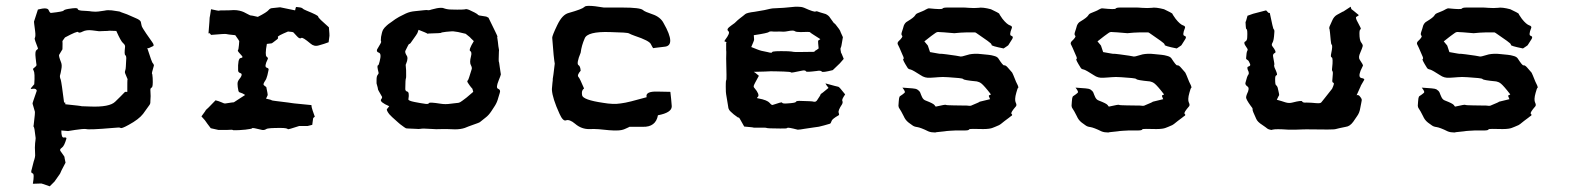

<svg xmlns="http://www.w3.org/2000/svg" viewBox="-20 -449 5436 665"><path d="M157.2 -404.3C154.3 -403.3 151.4 -407.2 148.4 -414.1C145.5 -420.9 133.8 -421.9 111.3 -416C102.5 -389.6 97.7 -375 97.7 -374C97.7 -373 98.6 -363.3 101.6 -341.8C103.5 -328.1 102.5 -320.3 100.6 -317.4C98.6 -314.5 103.5 -302.7 111.3 -282.2C112.3 -280.3 110.4 -278.3 106.4 -275.4C102.5 -272.5 101.6 -263.7 103.5 -248C105.5 -234.4 105.5 -226.6 106.4 -224.6C107.4 -222.7 104.5 -218.8 96.7 -212.9C93.8 -210.9 93.8 -209 96.7 -204.1C99.6 -199.2 100.6 -183.6 98.6 -156.2C97.7 -157.2 97.7 -157.2 97.7 -156.2L87.9 -144.5C86.9 -143.6 86.9 -143.6 86.9 -142.6C85.9 -140.6 88.9 -140.6 94.7 -141.6C102.5 -142.6 106.4 -139.6 107.4 -134.8C97.7 -106.4 91.8 -90.8 92.8 -89.8C92.8 -88.9 95.7 -81.1 99.6 -66.4C99.6 -65.4 99.6 -65.4 100.6 -63.5C101.6 -61.5 100.6 -46.9 96.7 -16.6C95.7 -13.7 95.7 -10.7 96.7 -9.8C98.6 -8.8 100.6 3.9 103.5 29.3C103.5 33.2 102.5 39.1 101.6 46.9C100.6 54.7 100.6 67.4 101.6 84C102.5 90.8 100.6 99.6 96.7 110.4C93.8 121.1 91.8 130.9 89.8 137.7C86.9 145.5 87.9 150.4 92.8 151.4C97.7 152.3 97.7 164.1 93.8 187.5L123 186.5C124 186.5 133.8 189.5 152.3 196.3L168.9 179.7L182.6 160.2C186.5 154.3 188.5 152.3 188.5 151.4C188.5 150.4 194.3 137.7 207 114.3C204.1 101.6 203.1 94.7 203.1 93.8C203.1 92.8 198.2 86.9 189.5 74.2C186.5 70.3 188.5 66.4 194.3 62.5C200.2 58.6 205.1 47.9 210 31.2C210.9 27.3 207 26.4 201.2 27.3C195.3 28.3 192.4 20.5 192.4 2.9L215.8 4.9L240.2 1C258.8 -2 272.5 -2.9 278.3 -2C284.2 0 315.4 -1 371.1 -5.9C387.7 -7.8 396.5 -7.8 397.5 -5.9C399.4 -3.9 408.2 -6.8 425.8 -16.6C449.2 -29.3 465.8 -42 475.6 -54.7C484.4 -67.4 492.2 -78.1 498 -85.9C501 -89.8 501 -94.7 501 -102.5C502 -110.4 502 -120.1 501 -133.8C500 -140.6 502 -144.5 504.9 -145.5C508.8 -146.5 509.8 -157.2 508.8 -178.7C507.8 -187.5 507.8 -192.4 506.8 -193.4C504.9 -194.3 507.8 -203.1 512.7 -220.7C513.7 -221.7 512.7 -222.7 512.7 -223.6C512.7 -225.6 511.7 -227.5 509.8 -229.5C506.8 -231.4 501 -249 490.2 -282.2H495.1L509.8 -289.1C513.7 -290 512.7 -295.9 506.8 -303.7C501 -311.5 494.1 -321.3 486.3 -333C477.5 -346.7 472.7 -353.5 471.7 -356.4C470.7 -358.4 469.7 -363.3 467.8 -373C466.8 -377 460.9 -381.8 451.2 -385.7C442.4 -389.6 431.6 -394.5 419.9 -399.4C404.3 -405.3 396.5 -407.2 396.5 -408.2C395.5 -409.2 385.7 -410.2 367.2 -413.1C358.4 -414.1 349.6 -414.1 341.8 -412.1C334 -411.1 327.1 -410.2 321.3 -409.2C315.4 -408.2 307.6 -408.2 297.9 -409.2C287.1 -411.1 276.4 -411.1 262.7 -412.1C254.9 -413.1 250 -414.1 249 -418C249 -419.9 246.1 -420.9 241.2 -420.9C235.4 -420.9 227.5 -419.9 215.8 -418C205.1 -416 201.2 -414.1 200.2 -412.1C199.2 -410.2 184.6 -407.2 157.2 -404.3ZM266.6 -339.8C274.4 -343.8 286.1 -345.7 299.8 -343.8C314.5 -341.8 322.3 -340.8 323.2 -340.8C341.8 -341.8 351.6 -341.8 352.5 -341.8C354.5 -342.8 364.3 -342.8 382.8 -341.8C393.6 -317.4 401.4 -303.7 406.2 -299.8C411.1 -295.9 414.1 -291 413.1 -286.1C411.1 -268.6 411.1 -259.8 414.1 -257.8C417 -255.9 418 -250 417 -241.2C416 -222.7 416 -210.9 414.1 -206.1C412.1 -201.2 412.1 -197.3 414.1 -193.4C418.9 -180.7 421.9 -175.8 421.9 -174.8C420.9 -173.8 420.9 -159.2 420.9 -130.9H417H413.1C403.3 -120.1 391.6 -109.4 378.9 -96.7C366.2 -84 336.9 -78.1 291 -80.1L262.7 -81.1C261.7 -82 243.2 -84 206.1 -87.9V-91.8C206.1 -94.7 205.1 -95.7 202.1 -92.8C196.3 -138.7 192.4 -166 190.4 -172.9C187.5 -179.7 186.5 -185.5 188.5 -190.4C189.5 -192.4 190.4 -198.2 192.4 -209C194.3 -217.8 194.3 -226.6 191.4 -233.4C185.5 -248 183.6 -256.8 184.6 -258.8C185.5 -260.7 189.5 -266.6 196.3 -278.3C197.3 -295.9 196.3 -304.7 196.3 -305.7C195.3 -306.6 199.2 -310.5 205.1 -319.3C234.4 -335 249 -340.8 251 -337.9C252 -335 257.8 -335 266.6 -339.8Z M1042 -412.1C1034.2 -415 1029.3 -418 1026.4 -420.9C1023.4 -422.9 1017.6 -423.8 1006.8 -424.8C1004.9 -424.8 1004.9 -423.8 1003.9 -420.9C1002.9 -417 1002.9 -415 1002 -413.1C967.8 -419.9 951.2 -423.8 950.2 -423.8C949.2 -423.8 940.4 -422.9 922.9 -420.9C918.9 -420.9 914.1 -418.9 910.2 -414.1C906.2 -409.2 894.5 -401.4 873 -390.6C857.4 -394.5 849.6 -395.5 848.6 -395.5C847.7 -394.5 839.8 -399.4 824.2 -407.2C815.4 -411.1 803.7 -414.1 790 -414.1C775.4 -413.1 766.6 -413.1 762.7 -413.1C747.1 -413.1 740.2 -413.1 739.3 -412.1C738.3 -411.1 728.5 -413.1 710.9 -417C708 -399.4 707 -389.6 706.1 -387.7C706.1 -385.7 705.1 -368.2 702.1 -333C705.1 -335 706.1 -334 707 -333C708 -332 709 -331.1 710.9 -328.1C745.1 -331.1 761.7 -332 763.7 -331.1C765.6 -330.1 776.4 -329.1 794.9 -327.1C803.7 -314.5 808.6 -307.6 808.6 -306.6L807.6 -293C806.6 -282.2 805.7 -276.4 803.7 -274.4C802.7 -272.5 807.6 -266.6 818.4 -254.9C821.3 -251 820.3 -249 813.5 -248C806.6 -247.1 803.7 -232.4 804.7 -205.1C804.7 -200.2 807.6 -197.3 813.5 -195.3C819.3 -193.4 818.4 -185.5 806.6 -171.9C804.7 -168.9 802.7 -165 802.7 -158.2C802.7 -152.3 803.7 -143.6 805.7 -134.8C806.6 -130.9 808.6 -128.9 813.5 -127.9C817.4 -127 823.2 -124 829.1 -120.1C803.7 -103.5 791 -95.7 790 -94.7C789.1 -94.7 779.3 -93.8 761.7 -90.8C757.8 -89.8 752.9 -91.8 747.1 -94.7C741.2 -97.7 733.4 -99.6 726.6 -101.6C705.1 -79.1 694.3 -68.4 693.4 -68.4C693.4 -67.4 688.5 -60.5 677.7 -45.9C688.5 -34.2 693.4 -28.3 693.4 -27.3C693.4 -26.4 699.2 -19.5 710 -4.9L736.3 1H766.6C779.3 0 786.1 0 788.1 2H793C799.8 2 812.5 2 830.1 0C844.7 -2 852.5 -2.9 853.5 -4.9C853.5 -6.8 864.3 -4.9 887.7 1C892.6 2 897.5 1 902.3 -2C906.2 -4.9 922.9 -5.9 952.1 -5.9C967.8 -5.9 975.6 -3.9 976.6 -2C976.6 0 990.2 -3.9 1016.6 -12.7H1045.9L1061.5 -16.6C1063.5 -30.3 1064.5 -38.1 1064.5 -39.1C1064.5 -40 1066.4 -42 1070.3 -44.9C1063.5 -63.5 1060.5 -73.2 1060.5 -74.2C1059.6 -75.2 1059.6 -78.1 1058.6 -85C1024.4 -88.9 1004.9 -89.8 1000 -90.8C995.1 -91.8 988.3 -91.8 978.5 -93.8C940.4 -98.6 920.9 -100.6 920.9 -101.6C920.9 -102.5 915 -104.5 901.4 -107.4C905.3 -115.2 907.2 -119.1 907.2 -120.1C907.2 -121.1 906.2 -130.9 902.3 -147.5C898.4 -150.4 895.5 -152.3 893.6 -154.3C891.6 -156.2 892.6 -160.2 897.5 -168C901.4 -172.9 904.3 -180.7 906.2 -188.5L910.2 -207C911.1 -210.9 909.2 -212.9 903.3 -214.8C897.5 -216.8 898.4 -226.6 907.2 -244.1C909.2 -247.1 907.2 -250 903.3 -252.9C899.4 -255.9 899.4 -270.5 904.3 -296.9C913.1 -297.9 918.9 -298.8 919.9 -298.8C920.9 -297.9 926.8 -302.7 939.5 -312.5C942.4 -314.5 944.3 -317.4 942.4 -320.3C940.4 -323.2 952.1 -329.1 977.5 -339.8C989.3 -338.9 995.1 -337.9 996.1 -336.9C997.1 -335.9 1001 -331.1 1008.8 -323.2C1014.6 -316.4 1020.5 -314.5 1023.4 -317.4C1026.4 -320.3 1037.1 -313.5 1055.7 -297.9C1063.5 -291 1073.2 -288.1 1085 -292C1096.7 -294.9 1107.4 -298.8 1118.2 -302.7L1121.1 -325.2C1121.1 -326.2 1121.1 -335.9 1119.1 -354.5C1094.7 -376 1082 -387.7 1082 -391.6C1082 -394.5 1068.4 -401.4 1042 -412.1Z M1543 -416C1532.2 -416 1523.4 -418 1515.6 -420.9C1513.7 -421.9 1510.7 -421.9 1506.8 -421.9C1499 -421.9 1488.3 -419.9 1474.6 -416C1466.8 -413.1 1461.9 -413.1 1460 -414.1C1459 -415 1444.3 -413.1 1416 -410.2C1406.2 -409.2 1396.5 -407.2 1385.7 -402.3L1362.3 -390.6C1353.5 -385.7 1344.7 -379.9 1335.9 -373C1327.1 -367.2 1322.3 -363.3 1319.3 -360.4C1313.5 -355.5 1309.6 -350.6 1306.6 -345.7C1303.7 -339.8 1301.8 -332 1299.8 -321.3C1298.8 -311.5 1298.8 -306.6 1299.8 -305.7C1301.8 -303.7 1296.9 -295.9 1288.1 -281.2C1283.2 -274.4 1285.2 -268.6 1292 -266.6C1298.8 -264.6 1299.8 -254.9 1294.9 -236.3C1293 -227.5 1291 -222.7 1289.1 -222.7C1286.1 -221.7 1287.1 -213.9 1291 -198.2C1292 -195.3 1291 -193.4 1288.1 -189.5C1285.2 -186.5 1284.2 -180.7 1284.2 -170.9V-160.2C1288.1 -147.5 1289.1 -141.6 1289.1 -140.6C1288.1 -139.6 1293 -131.8 1301.8 -116.2C1304.7 -113.3 1303.7 -109.4 1299.8 -104.5C1295.9 -98.6 1305.7 -90.8 1328.1 -81.1C1324.2 -76.2 1322.3 -73.2 1320.3 -71.3C1318.4 -69.3 1321.3 -62.5 1328.1 -53.7C1334 -46.9 1341.8 -40 1349.6 -33.2C1357.4 -26.4 1362.3 -21.5 1366.2 -18.6C1377.9 -9.8 1384.8 -4.9 1385.7 -4.9C1386.7 -3.9 1396.5 -3.9 1417 -2.9C1427.7 -2 1434.6 -2 1437.5 -2.9C1439.5 -3.9 1455.1 -3.9 1482.4 -2C1491.2 -1 1502 -2 1512.7 -2C1523.4 -2 1537.1 -2 1555.7 -1H1556.6C1569.3 -1 1581.1 -2.9 1589.8 -5.9C1598.6 -9.8 1607.4 -12.7 1615.2 -15.6C1631.8 -21.5 1640.6 -24.4 1642.6 -26.4C1644.5 -28.3 1651.4 -33.2 1662.1 -42C1668.9 -46.9 1675.8 -54.7 1681.6 -63.5C1687.5 -72.3 1691.4 -79.1 1694.3 -83C1699.2 -90.8 1703.1 -99.6 1706.1 -111.3L1710.9 -127C1713.9 -134.8 1710.9 -139.6 1705.1 -141.6C1699.2 -143.6 1700.2 -153.3 1707 -169.9C1711.9 -182.6 1714.8 -189.5 1714.8 -191.4C1714.8 -193.4 1712.9 -201.2 1710.9 -216.8C1709 -228.5 1709 -233.4 1708 -234.4C1707 -235.4 1707 -247.1 1708 -270.5C1709 -273.4 1708 -279.3 1706.1 -289.1C1705.1 -298.8 1704.1 -308.6 1702.1 -320.3C1702.1 -321.3 1702.1 -321.3 1703.1 -322.3C1703.1 -324.2 1692.4 -345.7 1671.9 -387.7L1664.1 -391.6L1639.6 -395.5C1636.7 -396.5 1634.8 -397.5 1632.8 -400.4C1630.9 -402.3 1621.1 -407.2 1604.5 -415C1599.6 -417 1594.7 -418 1591.8 -417C1589.8 -416 1573.2 -415 1543 -416ZM1429.7 -345.7C1447.3 -338.9 1456.1 -335 1458 -334C1459 -332 1461.9 -332 1466.8 -333C1494.1 -334 1507.8 -334 1508.8 -335.9C1508.8 -336.9 1513.7 -336.9 1525.4 -338.9C1541 -340.8 1550.8 -340.8 1554.7 -339.8C1557.6 -339.8 1570.3 -337.9 1592.8 -332C1601.6 -325.2 1606.4 -321.3 1607.4 -320.3C1607.4 -319.3 1612.3 -315.4 1621.1 -306.6C1608.4 -286.1 1604.5 -274.4 1608.4 -272.5C1612.3 -270.5 1614.3 -264.6 1611.3 -253.9C1607.4 -239.3 1607.4 -228.5 1611.3 -222.7C1614.3 -216.8 1615.2 -211.9 1613.3 -208C1606.4 -185.5 1602.5 -172.9 1600.6 -170.9C1597.7 -168.9 1597.7 -167 1600.6 -162.1C1609.4 -148.4 1615.2 -142.6 1616.2 -141.6L1619.1 -130.9C1600.6 -114.3 1587.9 -104.5 1582 -100.6C1577.1 -96.7 1572.3 -93.8 1567.4 -92.8C1562.5 -91.8 1553.7 -91.8 1541 -89.8C1528.3 -87.9 1517.6 -87.9 1505.9 -89.8C1480.5 -93.8 1466.8 -94.7 1465.8 -91.8C1463.9 -88.9 1459 -87.9 1450.2 -89.8C1442.4 -90.8 1430.7 -92.8 1416 -95.7C1401.4 -98.6 1393.6 -101.6 1394.5 -105.5C1397.5 -122.1 1395.5 -130.9 1390.6 -131.8C1385.7 -132.8 1382.8 -136.7 1383.8 -144.5C1383.8 -164.1 1384.8 -174.8 1385.7 -176.8C1386.7 -178.7 1386.7 -182.6 1386.7 -187.5C1386.7 -202.1 1386.7 -211.9 1385.7 -216.8C1384.8 -221.7 1384.8 -225.6 1386.7 -228.5C1392.6 -242.2 1392.6 -252 1387.7 -257.8C1383.8 -264.6 1382.8 -269.5 1383.8 -272.5C1391.6 -289.1 1396.5 -297.9 1397.5 -296.9C1399.4 -295.9 1403.3 -300.8 1410.2 -311.5C1419.9 -325.2 1424.8 -332 1424.8 -333C1424.8 -332 1426.8 -336.9 1429.7 -345.7Z M2207 -414.1C2201.2 -419.9 2176.8 -422.9 2134.8 -422.9H2071.3C2048.8 -426.8 2032.2 -428.7 2020.5 -428.7C2011.7 -428.7 2005.9 -427.7 2003.9 -424.8C1999 -419.9 1981.4 -413.1 1950.2 -404.3C1934.6 -400.4 1921.9 -386.7 1910.2 -362.3C1898.4 -337.9 1892.6 -323.2 1892.6 -318.4C1894.5 -294.9 1896.5 -274.4 1897.5 -258.8C1899.4 -243.2 1900.4 -232.4 1901.4 -228.5C1897.5 -196.3 1895.5 -178.7 1894.5 -175.8V-170.9C1893.6 -168.9 1893.6 -159.2 1891.6 -141.6V-137.7C1892.6 -119.1 1901.4 -90.8 1918 -54.7C1925.8 -37.1 1933.6 -29.3 1940.4 -32.2C1948.2 -35.2 1959 -31.2 1971.7 -20.5C1986.3 -7.8 2003.9 -1 2023.4 -2C2042 -2.9 2064.5 -1 2089.8 2C2099.6 2.9 2108.4 2.9 2115.2 2.9C2127.9 2.9 2136.7 1 2143.6 -2C2154.3 -6.8 2159.2 -8.8 2160.2 -9.8H2206.1C2236.3 -8.8 2253.9 -22.5 2258.8 -49.8C2291 -55.7 2306.6 -66.4 2306.6 -80.1V-82C2305.7 -97.7 2303.7 -113.3 2301.8 -130.9C2300.8 -130.9 2286.1 -130.9 2257.8 -131.8C2228.5 -132.8 2215.8 -126 2219.7 -112.3C2177.7 -100.6 2148.4 -92.8 2129.9 -90.8C2112.3 -87.9 2091.8 -88.9 2069.3 -92.8C2022.5 -99.6 1998 -108.4 1996.1 -119.1C1994.1 -130.9 1996.1 -137.7 2002.9 -142.6C1993.2 -165 1987.3 -178.7 1983.4 -182.6C1979.5 -186.5 1982.4 -194.3 1991.2 -204.1C1990.2 -214.8 1988.3 -220.7 1983.4 -223.6C1978.5 -226.6 1980.5 -241.2 1991.2 -266.6C1993.2 -283.2 1998 -299.8 2004.9 -315.4C2010.7 -332 2040 -339.8 2093.8 -337.9C2132.8 -336.9 2155.3 -335.9 2159.2 -333C2163.1 -331.1 2168.9 -328.1 2177.7 -325.2C2212.9 -313.5 2231.4 -303.7 2234.4 -295.9C2238.3 -289.1 2240.2 -284.2 2242.2 -282.2C2241.2 -282.2 2254.9 -284.2 2281.2 -287.1C2308.6 -289.1 2308.6 -316.4 2278.3 -369.1C2271.5 -382.8 2257.8 -393.6 2240.2 -399.4C2222.7 -405.3 2210.9 -410.2 2207 -414.1Z M2765.6 -421.9C2758.8 -424.8 2751 -425.8 2742.2 -425.8C2737.3 -425.8 2731.4 -425.8 2724.6 -424.8C2708 -422.9 2685.5 -420.9 2655.3 -419.9C2653.3 -419.9 2644.5 -418 2627.9 -414.1C2611.3 -411.1 2600.6 -409.2 2593.8 -408.2C2576.2 -406.2 2565.4 -403.3 2561.5 -400.4C2558.6 -397.5 2551.8 -392.6 2543 -385.7C2539.1 -382.8 2532.2 -377 2524.4 -369.1C2515.6 -362.3 2508.8 -358.4 2504.9 -354.5C2499 -349.6 2498 -344.7 2502.9 -340.8C2507.8 -336.9 2503.9 -327.1 2491.2 -310.5C2490.2 -308.6 2489.3 -307.6 2489.3 -306.6C2488.3 -305.7 2489.3 -305.7 2492.2 -304.7C2496.1 -303.7 2498 -302.7 2495.1 -300.8V-275.4C2496.1 -268.6 2495.1 -258.8 2495.1 -246.1C2496.1 -196.3 2497.1 -171.9 2495.1 -170.9C2494.1 -170.9 2493.2 -157.2 2494.1 -130.9C2494.1 -128.9 2495.1 -120.1 2498 -104.5C2501 -88.9 2502 -78.1 2502.9 -74.2C2503.9 -71.3 2505.9 -66.4 2511.7 -61.5C2516.6 -56.6 2524.4 -49.8 2536.1 -42H2539.1C2541 -41 2545.9 -31.2 2557.6 -10.7C2579.1 -8.8 2589.8 -7.8 2590.8 -6.8H2618.2C2628.9 -6.8 2633.8 -6.8 2634.8 -5.9C2635.7 -4.9 2651.4 -3.9 2682.6 -3.9C2698.2 -3.9 2706.1 -3.9 2707 -5.9C2708 -7.8 2719.7 -5.9 2742.2 0H2745.1C2749 0 2755.9 -1 2766.6 -2.9C2780.3 -4.9 2791 -6.8 2799.8 -7.8C2810.5 -8.8 2821.3 -10.7 2834 -14.6C2846.7 -18.6 2853.5 -20.5 2854.5 -20.5C2857.4 -21.5 2858.4 -25.4 2860.4 -30.3C2861.3 -34.2 2869.1 -41 2884.8 -49.8C2886.7 -51.8 2886.7 -53.7 2884.8 -58.6C2882.8 -63.5 2886.7 -73.2 2896.5 -87.9C2898.4 -91.8 2899.4 -95.7 2897.5 -99.6C2895.5 -103.5 2899.4 -110.4 2907.2 -122.1C2893.6 -139.6 2885.7 -148.4 2883.8 -148.4C2882.8 -148.4 2867.2 -152.3 2838.9 -160.2L2841.8 -155.3C2840.8 -156.2 2843.8 -152.3 2849.6 -144.5C2832 -129.9 2823.2 -123 2822.3 -123C2823.2 -122.1 2819.3 -115.2 2810.5 -102.5C2807.6 -97.7 2803.7 -95.7 2798.8 -96.7C2793.9 -98.6 2778.3 -98.6 2749 -99.6C2741.2 -99.6 2737.3 -98.6 2736.3 -95.7C2735.4 -93.8 2725.6 -91.8 2707 -90.8C2695.3 -89.8 2689.5 -90.8 2688.5 -93.8C2687.5 -95.7 2677.7 -92.8 2657.2 -85.9C2654.3 -84 2650.4 -86.9 2645.5 -92.8C2640.6 -98.6 2627.9 -104.5 2605.5 -108.4C2601.6 -108.4 2600.6 -110.4 2605.5 -114.3C2609.4 -119.1 2605.5 -129.9 2592.8 -144.5C2590.8 -146.5 2589.8 -148.4 2590.8 -152.3C2591.8 -156.2 2597.7 -167 2608.4 -186.5L2596.7 -196.3L2590.8 -200.2C2622.1 -201.2 2641.6 -201.2 2648.4 -202.1C2654.3 -202.1 2669.9 -202.1 2694.3 -201.2C2710 -200.2 2718.8 -200.2 2719.7 -198.2C2720.7 -196.3 2732.4 -199.2 2756.8 -204.1C2764.6 -206.1 2770.5 -205.1 2771.5 -202.1C2772.5 -199.2 2784.2 -200.2 2808.6 -203.1C2817.4 -205.1 2824.2 -204.1 2826.2 -201.2C2828.1 -198.2 2840.8 -200.2 2864.3 -206.1L2888.7 -229.5C2890.6 -231.4 2894.5 -236.3 2902.3 -245.1C2896.5 -259.8 2893.6 -266.6 2892.6 -267.6C2892.6 -268.6 2892.6 -270.5 2891.6 -274.4C2890.6 -278.3 2890.6 -281.2 2892.6 -285.2C2894.5 -288.1 2895.5 -299.8 2899.4 -320.3C2892.6 -335 2889.6 -341.8 2889.6 -342.8C2889.6 -343.8 2884.8 -350.6 2874 -364.3C2870.1 -368.2 2869.1 -369.1 2868.2 -369.1C2867.2 -370.1 2863.3 -376 2855.5 -386.7C2851.6 -393.6 2845.7 -397.5 2839.8 -400.4C2834 -402.3 2827.1 -404.3 2820.3 -406.2C2812.5 -409.2 2807.6 -411.1 2804.7 -409.2C2802.7 -407.2 2789.1 -411.1 2765.6 -421.9ZM2707 -340.8C2721.7 -343.8 2730.5 -343.8 2733.4 -340.8C2736.3 -338.9 2742.2 -337.9 2752.9 -337.9C2774.4 -338.9 2785.2 -338.9 2786.1 -336.9C2787.1 -335 2798.8 -328.1 2821.3 -313.5C2815.4 -309.6 2812.5 -307.6 2813.5 -306.6C2813.5 -304.7 2813.5 -296.9 2815.4 -281.2C2809.6 -277.3 2806.6 -274.4 2805.7 -274.4C2805.7 -275.4 2803.7 -273.4 2799.8 -269.5C2753.9 -268.6 2729.5 -268.6 2727.5 -269.5C2725.6 -270.5 2719.7 -270.5 2709 -271.5C2672.9 -272.5 2655.3 -271.5 2654.3 -268.6C2654.3 -265.6 2649.4 -265.6 2638.7 -268.6C2619.1 -272.5 2610.4 -274.4 2609.4 -275.4C2608.4 -275.4 2599.6 -279.3 2582 -286.1C2588.9 -301.8 2591.8 -309.6 2591.8 -310.5C2591.8 -311.5 2591.8 -316.4 2590.8 -327.1C2624 -332 2640.6 -335.9 2642.6 -337.9C2644.5 -339.8 2648.4 -340.8 2657.2 -339.8C2661.1 -338.9 2668.9 -339.8 2679.7 -339.8C2689.5 -338.9 2698.2 -338.9 2707 -340.8Z M3412.1 -417C3393.6 -421.9 3377.9 -423.8 3369.1 -421.9C3359.4 -420.9 3348.6 -420.9 3335 -421.9C3329.1 -422.9 3318.4 -422.9 3303.7 -422.9H3293H3261.7C3251 -422.9 3246.1 -421.9 3244.1 -418.9C3242.2 -417 3227.5 -417 3200.2 -419.9C3196.3 -420.9 3191.4 -418.9 3186.5 -416C3182.6 -413.1 3172.9 -409.2 3158.2 -403.3C3155.3 -402.3 3152.3 -400.4 3149.4 -395.5C3146.5 -390.6 3137.7 -383.8 3123 -375C3117.2 -372.1 3113.3 -367.2 3110.4 -360.4C3108.4 -353.5 3106.4 -345.7 3103.5 -337.9C3101.6 -332 3101.6 -328.1 3104.5 -325.2C3107.4 -323.2 3103.5 -316.4 3091.8 -305.7C3089.8 -303.7 3088.9 -301.8 3088.9 -298.8C3088.9 -296.9 3088.9 -295.9 3089.8 -294.9C3091.8 -291 3097.7 -279.3 3106.4 -257.8C3110.4 -250 3111.3 -245.1 3108.4 -244.1C3106.4 -243.2 3111.3 -233.4 3123 -214.8C3125 -210.9 3128.9 -209 3134.8 -208C3140.6 -206.1 3152.3 -199.2 3168.9 -188.5C3178.7 -181.6 3189.5 -178.7 3202.1 -179.7C3213.9 -180.7 3223.6 -180.7 3229.5 -181.6C3239.3 -182.6 3250 -182.6 3263.7 -181.6C3277.3 -180.7 3290 -179.7 3300.8 -178.7C3309.6 -177.7 3315.4 -176.8 3316.4 -174.8C3317.4 -172.9 3332 -169.9 3363.3 -167C3368.2 -166 3374 -164.1 3379.9 -159.2C3385.7 -154.3 3396.5 -142.6 3412.1 -122.1C3411.1 -121.1 3409.2 -120.1 3406.2 -119.1C3403.3 -118.2 3405.3 -114.3 3409.2 -105.5C3385.7 -99.6 3374 -96.7 3373 -96.7C3373 -95.7 3364.3 -91.8 3347.7 -85C3342.8 -82 3337.9 -82 3333 -83C3328.1 -84 3311.5 -83 3283.2 -84C3265.6 -84 3256.8 -85 3255.9 -85.9C3254.9 -86.9 3244.1 -85 3222.7 -80.1C3220.7 -79.1 3218.8 -81.1 3216.8 -85C3213.9 -88.9 3204.1 -93.8 3186.5 -100.6C3180.7 -102.5 3176.8 -106.4 3173.8 -112.3C3170.9 -118.2 3168.9 -124 3167 -128.9C3165 -132.8 3161.1 -136.7 3156.2 -139.6C3151.4 -142.6 3134.8 -143.6 3105.5 -145.5C3113.3 -135.7 3116.2 -129.9 3112.3 -127C3109.4 -124 3103.5 -120.1 3097.7 -116.2C3095.7 -115.2 3094.7 -112.3 3093.8 -107.4C3092.8 -101.6 3092.8 -93.8 3091.8 -83C3091.8 -80.1 3092.8 -76.2 3095.7 -72.3C3098.6 -68.4 3103.5 -59.6 3110.4 -45.9C3113.3 -39.1 3118.2 -31.2 3127 -24.4C3134.8 -18.6 3139.6 -15.6 3140.6 -14.6C3144.5 -11.7 3149.4 -9.8 3157.2 -8.8C3164.1 -7.8 3177.7 -2.9 3195.3 5.9C3202.1 8.8 3210 9.8 3217.8 9.8C3219.7 9.8 3220.7 9.8 3223.6 8.8C3235.4 7.8 3244.1 6.8 3251 5.9C3261.7 3.9 3274.4 3.9 3289.1 2.9H3319.3C3330.1 2.9 3335.9 2 3336.9 -1C3337.9 -2.9 3353.5 -2.9 3385.7 -2C3401.4 -2 3412.1 -3.9 3417 -5.9C3421.9 -7.8 3429.7 -10.7 3440.4 -15.6C3441.4 -15.6 3448.2 -20.5 3460 -30.3C3471.7 -39.1 3478.5 -43.9 3480.5 -45.9C3486.3 -48.8 3487.3 -51.8 3483.4 -54.7C3480.5 -57.6 3486.3 -66.4 3499 -81.1C3501 -84 3501 -87.9 3498 -93.8C3495.1 -99.6 3495.1 -111.3 3500 -127.9C3502.9 -138.7 3504.9 -144.5 3506.8 -145.5C3507.8 -146.5 3507.8 -146.5 3506.8 -147.5C3506.8 -150.4 3503.9 -156.2 3499 -166C3491.2 -185.5 3487.3 -195.3 3486.3 -196.3C3487.3 -196.3 3481.4 -202.1 3470.7 -214.8C3465.8 -220.7 3460.9 -223.6 3458 -222.7C3455.1 -221.7 3448.2 -230.5 3437.5 -247.1C3434.6 -251 3429.7 -253.9 3420.9 -255.9C3412.1 -258.8 3397.5 -259.8 3377.9 -261.7C3362.3 -263.7 3348.6 -262.7 3337.9 -260.7C3328.1 -257.8 3320.3 -255.9 3313.5 -253.9C3308.6 -252.9 3305.7 -252.9 3303.7 -253.9C3301.8 -254.9 3286.1 -256.8 3258.8 -260.7C3245.1 -262.7 3239.3 -262.7 3238.3 -262.7C3237.3 -261.7 3224.6 -264.6 3201.2 -268.6L3194.3 -289.1C3195.3 -290 3190.4 -294.9 3181.6 -305.7C3192.4 -314.5 3199.2 -319.3 3200.2 -320.3C3202.1 -321.3 3207 -326.2 3218.8 -334C3223.6 -337.9 3228.5 -338.9 3233.4 -337.9C3237.3 -337.9 3253.9 -336.9 3285.2 -334C3288.1 -334 3294.9 -335 3306.6 -335.9C3318.4 -336.9 3334 -336.9 3354.5 -336.9H3357.4C3359.4 -336.9 3373 -326.2 3400.4 -307.6C3409.2 -300.8 3415 -296.9 3414.1 -293.9C3413.1 -291 3426.8 -287.1 3456.1 -281.2C3467.8 -289.1 3472.7 -292 3472.7 -293L3486.3 -314.5C3489.3 -320.3 3488.3 -323.2 3482.4 -325.2C3477.5 -326.2 3477.5 -335 3484.4 -351.6C3486.3 -355.5 3484.4 -359.4 3477.5 -361.3C3471.7 -363.3 3462.9 -370.1 3452.1 -383.8C3444.3 -394.5 3440.4 -401.4 3440.4 -402.3C3439.5 -403.3 3430.7 -408.2 3412.1 -417Z M4011.7 -417C3993.2 -421.9 3977.5 -423.8 3968.8 -421.9C3959 -420.9 3948.2 -420.9 3934.6 -421.9C3928.7 -422.9 3918 -422.9 3903.3 -422.9H3892.6H3861.3C3850.6 -422.9 3845.7 -421.9 3843.8 -418.9C3841.8 -417 3827.1 -417 3799.8 -419.9C3795.9 -420.9 3791 -418.9 3786.1 -416C3782.2 -413.1 3772.5 -409.2 3757.8 -403.3C3754.9 -402.3 3752 -400.4 3749 -395.5C3746.1 -390.6 3737.3 -383.8 3722.7 -375C3716.8 -372.1 3712.9 -367.2 3710 -360.4C3708 -353.5 3706.1 -345.7 3703.1 -337.9C3701.2 -332 3701.2 -328.1 3704.1 -325.2C3707 -323.2 3703.1 -316.4 3691.4 -305.7C3689.5 -303.7 3688.5 -301.8 3688.5 -298.8C3688.5 -296.9 3688.5 -295.9 3689.5 -294.9C3691.4 -291 3697.3 -279.3 3706.1 -257.8C3710 -250 3710.9 -245.1 3708 -244.1C3706.1 -243.2 3710.9 -233.4 3722.7 -214.8C3724.6 -210.9 3728.5 -209 3734.4 -208C3740.2 -206.1 3752 -199.2 3768.6 -188.5C3778.3 -181.6 3789.1 -178.7 3801.8 -179.7C3813.5 -180.7 3823.2 -180.7 3829.1 -181.6C3838.9 -182.6 3849.6 -182.6 3863.3 -181.6C3877 -180.7 3889.6 -179.7 3900.4 -178.7C3909.2 -177.7 3915 -176.8 3916 -174.8C3917 -172.9 3931.6 -169.9 3962.9 -167C3967.8 -166 3973.6 -164.1 3979.5 -159.2C3985.4 -154.3 3996.1 -142.6 4011.7 -122.1C4010.7 -121.1 4008.8 -120.1 4005.9 -119.1C4002.9 -118.2 4004.9 -114.3 4008.8 -105.5C3985.4 -99.6 3973.6 -96.7 3972.7 -96.7C3972.7 -95.7 3963.9 -91.8 3947.3 -85C3942.4 -82 3937.5 -82 3932.6 -83C3927.7 -84 3911.1 -83 3882.8 -84C3865.2 -84 3856.4 -85 3855.5 -85.9C3854.5 -86.9 3843.8 -85 3822.3 -80.1C3820.3 -79.1 3818.4 -81.1 3816.4 -85C3813.5 -88.9 3803.7 -93.8 3786.1 -100.6C3780.3 -102.5 3776.4 -106.4 3773.4 -112.3C3770.5 -118.2 3768.6 -124 3766.6 -128.9C3764.6 -132.8 3760.7 -136.7 3755.9 -139.6C3751 -142.6 3734.4 -143.6 3705.1 -145.5C3712.9 -135.7 3715.8 -129.9 3711.9 -127C3709 -124 3703.1 -120.1 3697.3 -116.2C3695.3 -115.2 3694.3 -112.3 3693.4 -107.4C3692.4 -101.6 3692.4 -93.8 3691.4 -83C3691.4 -80.1 3692.4 -76.2 3695.3 -72.3C3698.2 -68.4 3703.1 -59.6 3710 -45.9C3712.9 -39.1 3717.8 -31.2 3726.6 -24.4C3734.4 -18.6 3739.3 -15.6 3740.2 -14.6C3744.1 -11.7 3749 -9.8 3756.8 -8.8C3763.7 -7.8 3777.3 -2.9 3794.9 5.9C3801.8 8.8 3809.6 9.8 3817.4 9.8C3819.3 9.8 3820.3 9.8 3823.2 8.8C3835 7.8 3843.8 6.8 3850.6 5.9C3861.3 3.9 3874 3.9 3888.7 2.9H3918.9C3929.7 2.9 3935.5 2 3936.5 -1C3937.5 -2.9 3953.1 -2.9 3985.4 -2C4001 -2 4011.7 -3.9 4016.6 -5.9C4021.5 -7.8 4029.3 -10.7 4040 -15.6C4041 -15.6 4047.9 -20.5 4059.6 -30.3C4071.3 -39.1 4078.1 -43.9 4080.1 -45.9C4085.9 -48.8 4086.9 -51.8 4083 -54.7C4080.1 -57.6 4085.9 -66.4 4098.6 -81.1C4100.6 -84 4100.6 -87.9 4097.7 -93.8C4094.7 -99.6 4094.7 -111.3 4099.6 -127.9C4102.5 -138.7 4104.5 -144.5 4106.4 -145.5C4107.4 -146.5 4107.4 -146.5 4106.4 -147.5C4106.4 -150.4 4103.5 -156.2 4098.6 -166C4090.8 -185.5 4086.9 -195.3 4085.9 -196.3C4086.9 -196.3 4081.1 -202.1 4070.3 -214.8C4065.4 -220.7 4060.5 -223.6 4057.6 -222.7C4054.7 -221.7 4047.9 -230.5 4037.1 -247.1C4034.2 -251 4029.3 -253.9 4020.5 -255.9C4011.7 -258.8 3997.1 -259.8 3977.5 -261.7C3961.9 -263.7 3948.2 -262.7 3937.5 -260.7C3927.7 -257.8 3919.9 -255.9 3913.1 -253.9C3908.2 -252.9 3905.3 -252.9 3903.3 -253.9C3901.4 -254.9 3885.7 -256.8 3858.4 -260.7C3844.7 -262.7 3838.9 -262.7 3837.9 -262.7C3836.9 -261.7 3824.2 -264.6 3800.8 -268.6L3793.9 -289.1C3794.9 -290 3790 -294.9 3781.2 -305.7C3792 -314.5 3798.8 -319.3 3799.8 -320.3C3801.8 -321.3 3806.6 -326.2 3818.4 -334C3823.2 -337.9 3828.1 -338.9 3833 -337.9C3836.9 -337.9 3853.5 -336.9 3884.8 -334C3887.7 -334 3894.5 -335 3906.2 -335.9C3918 -336.9 3933.6 -336.9 3954.1 -336.9H3957C3959 -336.9 3972.7 -326.2 4000 -307.6C4008.8 -300.8 4014.6 -296.9 4013.7 -293.9C4012.7 -291 4026.4 -287.1 4055.7 -281.2C4067.4 -289.1 4072.3 -292 4072.3 -293L4085.9 -314.5C4088.9 -320.3 4087.9 -323.2 4082 -325.2C4077.1 -326.2 4077.1 -335 4084 -351.6C4085.9 -355.5 4084 -359.4 4077.1 -361.3C4071.3 -363.3 4062.5 -370.1 4051.8 -383.8C4043.9 -394.5 4040 -401.4 4040 -402.3C4039.1 -403.3 4030.3 -408.2 4011.7 -417Z M4686.5 -396.5C4670.9 -410.2 4662.1 -416 4661.1 -417C4660.2 -418 4659.2 -420.9 4658.2 -425.8L4632.8 -409.2C4632.8 -410.2 4625 -405.3 4610.4 -397.5C4603.5 -393.6 4597.7 -386.7 4593.8 -377C4589.8 -368.2 4586.9 -361.3 4585 -357.4C4584 -354.5 4583 -350.6 4585 -347.7C4585.9 -344.7 4586.9 -332 4588.9 -310.5C4589.8 -299.8 4590.8 -294.9 4592.8 -293.9C4594.7 -292 4594.7 -282.2 4590.8 -264.6C4588.9 -255.9 4588.9 -251 4592.8 -250C4595.7 -249 4596.7 -236.3 4593.8 -212.9C4592.8 -207 4593.8 -203.1 4595.7 -201.2C4596.7 -200.2 4596.7 -190.4 4594.7 -172.9C4593.8 -167 4594.7 -163.1 4598.6 -162.1C4601.6 -161.1 4599.6 -154.3 4593.8 -141.6C4585 -129.9 4576.2 -119.1 4568.4 -109.4C4561.5 -100.6 4557.6 -95.7 4556.6 -94.7C4554.7 -91.8 4548.8 -90.8 4538.1 -91.8C4527.3 -92.8 4516.6 -93.8 4504.9 -93.8C4496.1 -92.8 4491.2 -94.7 4490.2 -97.7C4489.3 -100.6 4478.5 -99.6 4456.1 -93.8C4449.2 -91.8 4440.4 -91.8 4431.6 -94.7C4422.9 -97.7 4413.1 -100.6 4402.3 -103.5C4407.2 -113.3 4409.2 -118.2 4410.2 -119.1C4411.1 -120.1 4409.2 -128.9 4405.3 -145.5C4403.3 -150.4 4402.3 -152.3 4400.4 -153.3C4397.5 -154.3 4396.5 -161.1 4396.5 -174.8C4396.5 -182.6 4397.5 -187.5 4401.4 -188.5C4405.3 -189.5 4402.3 -198.2 4394.5 -214.8C4392.6 -219.7 4392.6 -222.7 4393.6 -224.6C4394.5 -226.6 4392.6 -235.4 4389.6 -252C4387.7 -258.8 4390.6 -263.7 4395.5 -265.6C4400.4 -267.6 4397.5 -275.4 4386.7 -289.1C4383.8 -293 4384.8 -296.9 4387.7 -301.8C4390.6 -306.6 4392.6 -317.4 4393.6 -335C4394.5 -341.8 4393.6 -346.7 4391.6 -347.7C4389.6 -348.6 4385.7 -367.2 4377.9 -404.3H4375C4374 -403.3 4371.1 -407.2 4365.2 -413.1C4337.9 -406.2 4323.2 -402.3 4320.3 -401.4C4317.4 -400.4 4311.5 -398.4 4300.8 -394.5C4296.9 -379.9 4294.9 -373 4293.9 -372.1L4294.9 -356.4C4294.9 -351.6 4295.9 -348.6 4297.9 -347.7C4299.8 -346.7 4300.8 -336.9 4299.8 -319.3C4299.8 -311.5 4296.9 -306.6 4292 -304.7C4290 -303.7 4290 -302.7 4290 -300.8C4289.1 -296.9 4293 -291 4299.8 -281.2C4301.8 -278.3 4301.8 -275.4 4299.8 -272.5C4297.9 -269.5 4296.9 -260.7 4295.9 -247.1C4295.9 -244.1 4297.9 -243.2 4300.8 -241.2C4304.7 -239.3 4306.6 -234.4 4309.6 -227.5C4311.5 -222.7 4309.6 -220.7 4304.7 -218.8C4298.8 -217.8 4298.8 -211.9 4304.7 -200.2C4305.7 -197.3 4305.7 -193.4 4303.7 -190.4C4300.8 -187.5 4297.9 -178.7 4293.9 -163.1C4292 -158.2 4294.9 -153.3 4300.8 -149.4C4306.6 -145.5 4305.7 -136.7 4298.8 -123C4296.9 -118.2 4295.9 -114.3 4295.9 -111.3C4295.9 -107.4 4300.8 -97.7 4311.5 -83C4316.4 -77.1 4319.3 -73.2 4318.4 -70.3C4317.4 -68.4 4321.3 -57.6 4331.1 -37.1C4334 -30.3 4340.8 -23.4 4351.6 -16.6C4361.3 -9.8 4367.2 -5.9 4369.1 -3.9C4373 -1 4377.9 0 4382.8 1C4383.8 1 4385.7 1 4387.7 0C4395.5 -2 4413.1 -2 4440.4 0H4470.7C4491.2 -1 4503.9 -1 4506.8 -1C4568.4 0 4601.6 0 4606.4 -2C4611.3 -3.9 4624 -5.9 4641.6 -9.8C4650.4 -10.7 4659.2 -16.6 4667 -27.3C4673.8 -37.1 4677.7 -43 4679.7 -45.9C4685.5 -53.7 4689.5 -62.5 4691.4 -75.2C4694.3 -87.9 4695.3 -96.7 4696.3 -100.6C4697.3 -104.5 4695.3 -108.4 4691.4 -113.3C4687.5 -119.1 4683.6 -121.1 4678.7 -119.1C4687.5 -137.7 4691.4 -148.4 4692.4 -149.4C4692.4 -151.4 4696.3 -157.2 4704.1 -170.9C4705.1 -171.9 4705.1 -172.9 4705.1 -173.8C4705.1 -175.8 4702.1 -177.7 4695.3 -178.7C4687.5 -180.7 4686.5 -188.5 4692.4 -204.1C4696.3 -212.9 4699.2 -218.8 4700.2 -220.7C4702.1 -222.7 4698.2 -229.5 4689.5 -242.2C4685.5 -248 4686.5 -255.9 4691.4 -266.6C4696.3 -277.3 4698.2 -284.2 4699.2 -287.1C4701.2 -291 4699.2 -295.9 4695.3 -300.8C4690.4 -306.6 4688.5 -317.4 4688.5 -333C4688.5 -340.8 4689.5 -346.7 4692.4 -347.7C4695.3 -348.6 4691.4 -355.5 4683.6 -370.1C4676.8 -381.8 4674.8 -388.7 4677.7 -390.6C4680.7 -392.6 4683.6 -393.6 4686.5 -396.5Z M5210.9 -417C5192.4 -421.9 5176.8 -423.8 5168 -421.9C5158.2 -420.9 5147.5 -420.9 5133.8 -421.9C5127.9 -422.9 5117.2 -422.9 5102.5 -422.9H5091.8H5060.5C5049.8 -422.9 5044.9 -421.9 5043 -418.9C5041 -417 5026.4 -417 4999 -419.9C4995.1 -420.9 4990.2 -418.9 4985.4 -416C4981.4 -413.1 4971.7 -409.2 4957 -403.3C4954.1 -402.3 4951.2 -400.4 4948.2 -395.5C4945.3 -390.6 4936.5 -383.8 4921.9 -375C4916 -372.1 4912.1 -367.2 4909.2 -360.4C4907.2 -353.5 4905.3 -345.7 4902.3 -337.9C4900.4 -332 4900.4 -328.1 4903.3 -325.2C4906.2 -323.2 4902.3 -316.4 4890.6 -305.7C4888.7 -303.7 4887.7 -301.8 4887.7 -298.8C4887.7 -296.9 4887.7 -295.9 4888.7 -294.9C4890.6 -291 4896.5 -279.3 4905.3 -257.8C4909.2 -250 4910.2 -245.1 4907.2 -244.1C4905.3 -243.2 4910.2 -233.4 4921.9 -214.8C4923.8 -210.9 4927.7 -209 4933.6 -208C4939.5 -206.1 4951.2 -199.2 4967.8 -188.5C4977.5 -181.6 4988.3 -178.7 5001 -179.7C5012.7 -180.7 5022.5 -180.7 5028.3 -181.6C5038.1 -182.6 5048.8 -182.6 5062.5 -181.6C5076.2 -180.7 5088.9 -179.7 5099.6 -178.7C5108.4 -177.7 5114.3 -176.8 5115.2 -174.8C5116.2 -172.9 5130.9 -169.9 5162.1 -167C5167 -166 5172.9 -164.1 5178.7 -159.2C5184.6 -154.3 5195.3 -142.6 5210.9 -122.1C5210 -121.1 5208 -120.1 5205.1 -119.1C5202.1 -118.2 5204.1 -114.3 5208 -105.5C5184.6 -99.6 5172.9 -96.7 5171.9 -96.7C5171.9 -95.7 5163.1 -91.8 5146.5 -85C5141.6 -82 5136.7 -82 5131.8 -83C5127 -84 5110.4 -83 5082 -84C5064.5 -84 5055.7 -85 5054.7 -85.9C5053.7 -86.9 5043 -85 5021.5 -80.1C5019.5 -79.1 5017.6 -81.1 5015.6 -85C5012.7 -88.9 5002.9 -93.8 4985.4 -100.6C4979.5 -102.5 4975.6 -106.4 4972.7 -112.3C4969.7 -118.2 4967.8 -124 4965.8 -128.9C4963.9 -132.8 4960 -136.7 4955.1 -139.6C4950.2 -142.6 4933.6 -143.6 4904.3 -145.5C4912.1 -135.7 4915 -129.9 4911.1 -127C4908.2 -124 4902.3 -120.1 4896.5 -116.2C4894.5 -115.2 4893.6 -112.3 4892.6 -107.4C4891.6 -101.6 4891.6 -93.8 4890.6 -83C4890.6 -80.1 4891.6 -76.2 4894.5 -72.3C4897.5 -68.4 4902.3 -59.6 4909.2 -45.9C4912.1 -39.1 4917 -31.2 4925.8 -24.4C4933.6 -18.6 4938.5 -15.6 4939.5 -14.6C4943.4 -11.7 4948.2 -9.8 4956.1 -8.8C4962.9 -7.8 4976.6 -2.9 4994.1 5.9C5001 8.8 5008.8 9.8 5016.6 9.8C5018.6 9.8 5019.5 9.8 5022.5 8.8C5034.2 7.8 5043 6.8 5049.8 5.9C5060.5 3.9 5073.2 3.9 5087.9 2.9H5118.2C5128.9 2.9 5134.8 2 5135.7 -1C5136.7 -2.9 5152.3 -2.9 5184.6 -2C5200.2 -2 5210.9 -3.9 5215.8 -5.9C5220.7 -7.8 5228.5 -10.7 5239.3 -15.6C5240.2 -15.6 5247.1 -20.5 5258.8 -30.3C5270.5 -39.1 5277.3 -43.9 5279.3 -45.9C5285.2 -48.8 5286.1 -51.8 5282.2 -54.7C5279.3 -57.6 5285.2 -66.4 5297.9 -81.1C5299.8 -84 5299.8 -87.9 5296.9 -93.8C5293.9 -99.6 5293.9 -111.3 5298.8 -127.9C5301.8 -138.7 5303.7 -144.5 5305.7 -145.5C5306.6 -146.5 5306.6 -146.5 5305.7 -147.5C5305.7 -150.4 5302.7 -156.2 5297.9 -166C5290 -185.5 5286.1 -195.3 5285.2 -196.3C5286.1 -196.3 5280.3 -202.1 5269.5 -214.8C5264.6 -220.7 5259.8 -223.6 5256.8 -222.7C5253.9 -221.7 5247.1 -230.5 5236.3 -247.1C5233.4 -251 5228.5 -253.9 5219.7 -255.9C5210.9 -258.8 5196.3 -259.8 5176.8 -261.7C5161.1 -263.7 5147.5 -262.7 5136.7 -260.7C5127 -257.8 5119.1 -255.9 5112.3 -253.9C5107.4 -252.9 5104.5 -252.9 5102.5 -253.9C5100.6 -254.9 5085 -256.8 5057.6 -260.7C5043.9 -262.7 5038.1 -262.7 5037.1 -262.7C5036.1 -261.7 5023.4 -264.6 5000 -268.6L4993.2 -289.1C4994.1 -290 4989.3 -294.9 4980.5 -305.7C4991.2 -314.5 4998 -319.3 4999 -320.3C5001 -321.3 5005.9 -326.2 5017.6 -334C5022.5 -337.9 5027.3 -338.9 5032.2 -337.9C5036.1 -337.9 5052.7 -336.9 5084 -334C5086.9 -334 5093.8 -335 5105.5 -335.9C5117.2 -336.9 5132.8 -336.9 5153.3 -336.9H5156.2C5158.2 -336.9 5171.9 -326.2 5199.2 -307.6C5208 -300.8 5213.9 -296.9 5212.9 -293.9C5211.9 -291 5225.6 -287.1 5254.9 -281.2C5266.6 -289.1 5271.5 -292 5271.5 -293L5285.2 -314.5C5288.1 -320.3 5287.1 -323.2 5281.2 -325.2C5276.4 -326.2 5276.4 -335 5283.2 -351.6C5285.2 -355.5 5283.2 -359.4 5276.4 -361.3C5270.5 -363.3 5261.7 -370.1 5251 -383.8C5243.2 -394.5 5239.3 -401.4 5239.3 -402.3C5238.3 -403.3 5229.5 -408.2 5210.9 -417Z"/></svg>

Font: Hermetico
Style: Regular
Weight: 400
Version: Version 1.0